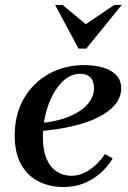

<svg xmlns="http://www.w3.org/2000/svg" viewBox="-20 -740 515 770"><path d="M234 10Q179 10 134.5 -12.5Q90 -35 64.5 -81Q39 -127 39 -197Q39 -281 75.5 -344.5Q112 -408 175.5 -443.5Q239 -479 318 -479Q355 -479 388.5 -470.5Q422 -462 444 -441Q466 -420 466 -385Q466 -350 442 -321Q418 -292 374.5 -270Q331 -248 271 -234Q211 -220 138 -214V-246Q194 -251 235 -264.5Q276 -278 303 -297Q330 -316 343.5 -338.5Q357 -361 357 -385Q357 -415 343 -429.5Q329 -444 303 -444Q268 -444 240.5 -421.5Q213 -399 193 -362Q173 -325 162.5 -280.5Q152 -236 152 -191Q152 -136 167.5 -101.5Q183 -67 209 -51Q235 -35 266 -35Q304 -35 340.5 -60Q377 -85 401 -122L432 -105Q414 -74 385.5 -48Q357 -22 319.5 -6Q282 10 234 10ZM438 -720H468L326 -545H295L201 -720H231L324 -643Z"/></svg>

Font: Brygada 1918 SemiBold
Style: Italic
Weight: 600
Italic angle: -8°
Designer: Mateusz Machalski | Borys Kosmynka | Przemek Hoffer
Foundry: NIEPODLEGLA 2018
Version: Version 3.006